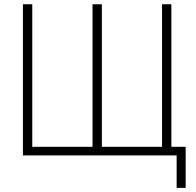

<svg xmlns="http://www.w3.org/2000/svg" viewBox="-20 -748 942 924"><path d="M90.3 -727.5H135.3V-41.5H425.3V-727.5H470.2V-41.5H759.8V-727.5H804.7V0H90.3ZM830.1 156.2V0H782.7V-41.5H873.5V156.2Z"/></svg>

Font: Inter 24pt ExtraLight
Style: Regular
Weight: 250
Designer: Rasmus Andersson
Foundry: rsms
Version: Version 4.001;git-66647c0bb